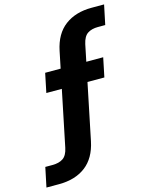

<svg xmlns="http://www.w3.org/2000/svg" viewBox="-190 -812 831 1062"><g transform="rotate(-15 226.0 -281.0)"><path d="M-58.7 167 -35.3 55.1H5.9Q43.7 55.1 66.9 39.4Q90 23.6 98.7 -18.1L207.3 -545Q226.6 -638 287.1 -683.5Q347.6 -729 439.4 -729H511.4L488 -617.1H446.9Q409.7 -617.1 386.6 -601.7Q363.4 -586.3 354 -543.9L245.4 -17Q226.1 76 166.1 121.5Q106.1 167 13.3 167ZM76 -338.3 98.7 -448H431L408.3 -338.3Z"/></g></svg>

Font: Mona Sans ExtraLight
Style: Italic
Weight: 200
Italic angle: -11.6951°
Designer: Deni Anggara
Foundry: GitHub
Version: Version 2.000